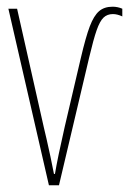

<svg xmlns="http://www.w3.org/2000/svg" viewBox="-20 -553 385 573"><path d="M345 -527V-504Q330 -511 317 -511Q300 -511 289 -500.5Q278 -490 268.5 -463Q259 -436 246 -381L156 0H126L5 -527H31L111 -172L119 -138Q131 -86 141 -34H144Q152 -82 173 -174L221 -379Q236 -443 248 -474.5Q260 -506 275.5 -519.5Q291 -533 316 -533Q331 -533 345 -527Z"/></svg>

Font: Noto Sans Display Thin Cond
Style: Regular
Weight: 250
Width: 3
Designer: Monotype Design team
Foundry: Monotype Imaging Inc.
Version: Version 1.000